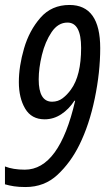

<svg xmlns="http://www.w3.org/2000/svg" viewBox="-21 -744 426 774"><path d="M135 -424Q135 -469 148 -522.5Q161 -576 187 -614.5Q213 -653 251 -653Q306 -653 306 -551Q306 -439 265 -383Q250 -362 231.5 -348Q213 -334 189 -334Q135 -334 135 -424ZM299 -160Q339 -241 361 -347Q383 -453 383 -550Q383 -724 259 -724Q187 -724 142 -672.5Q97 -621 76 -549Q55 -477 55 -413Q55 -349 80.5 -306Q106 -263 159 -263Q195 -263 226 -283.5Q257 -304 279 -338H282Q218 -60 79 -60Q32 -60 -1 -73V-1Q16 4 35.5 7Q55 10 82 10Q158 10 211 -39.5Q264 -89 299 -160Z"/></svg>

Font: Noto Sans Display Condensed
Style: Italic
Weight: 400
Width: 3
Designer: Monotype Design team
Foundry: Monotype Imaging Inc.
Version: 1.000